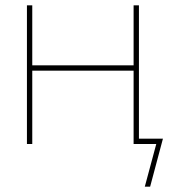

<svg xmlns="http://www.w3.org/2000/svg" viewBox="-20 -540 652 720"><path d="M491 0H481V-275H101V0H81V-520H101V-295H481V-520H501V-20H591L543 160H523L566 0H501Z"/></svg>

Font: Mplus 1p Thin
Style: Regular
Weight: 250
Version: Version 1.061